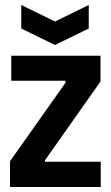

<svg xmlns="http://www.w3.org/2000/svg" viewBox="-20 -748 444 768"><path d="M20 0V-103L242 -417V-425H25V-525H382V-422L160 -107V-101H383V0ZM65 -728 200 -662 335 -728V-634L200 -568L65 -634Z"/></svg>

Font: Bricolage Grotesque 72pt SemiCondensed SemiBold
Style: Regular
Weight: 600
Width: 4
Designer: Mathieu Triay
Foundry: Atelier Triay
Version: Version 1.001;gftools[0.9.33.dev8+g029e19f]